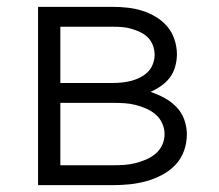

<svg xmlns="http://www.w3.org/2000/svg" viewBox="-20 -540 640 560"><path d="M91 0V-520H309Q331 -520 353 -517.5Q375 -515 395.5 -508.5Q416 -502 435 -490.5Q454 -479 468 -462.5Q482 -446 489 -424.5Q496 -403 496 -382Q496 -364 491 -346Q486 -328 475.5 -314Q465 -300 450 -289.5Q435 -279 419 -272Q440 -265 459.5 -254.5Q479 -244 494.5 -228Q510 -212 517.5 -191Q525 -170 525 -148Q525 -123 516.5 -99.5Q508 -76 491 -58.5Q474 -41 452 -29.5Q430 -18 406.5 -11.5Q383 -5 358.5 -2.5Q334 0 309 0ZM156 -298H309Q323 -298 337 -299.5Q351 -301 364 -304.5Q377 -308 389.5 -314.5Q402 -321 411.5 -330.5Q421 -340 426 -353.5Q431 -367 431 -380Q431 -394 426 -407.5Q421 -421 411.5 -430.5Q402 -440 389.5 -446Q377 -452 363.5 -456Q350 -460 336.5 -461Q323 -462 309 -462H156ZM156 -58H309Q326 -58 342 -59Q358 -60 374 -64Q390 -68 405.5 -74.5Q421 -81 433.5 -91.5Q446 -102 453 -117Q460 -132 460 -149Q460 -165 453 -180.5Q446 -196 433.5 -206.5Q421 -217 406 -223.5Q391 -230 375 -234Q359 -238 342.5 -239Q326 -240 309 -240H156Z"/></svg>

Font: Iosevka Aile Light
Style: Regular
Weight: 300
Designer: Belleve Invis
Foundry: Belleve Invis
Version: Version 27.3.5; ttfautohint (v1.8.4)